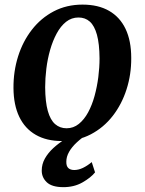

<svg xmlns="http://www.w3.org/2000/svg" viewBox="-20 -584 612 812"><path d="M329 -564.5Q395.5 -564.5 441.2 -538.2Q487 -512 511 -461.8Q535 -411.5 535 -339Q535.5 -269.5 515.2 -206.2Q495 -143 456.8 -93.8Q418.5 -44.5 364.2 -16Q310 12.5 242 12.5Q177 12.5 131.2 -13.8Q85.5 -40 61.5 -90Q37.5 -140 37 -211.5Q36.5 -282 56.5 -345.5Q76.5 -409 114.8 -458.2Q153 -507.5 207.2 -536Q261.5 -564.5 329 -564.5ZM312 -510Q282.5 -510 259.5 -491.8Q236.5 -473.5 219.8 -442.5Q203 -411.5 192 -373Q181 -334.5 176 -293.5Q171 -252.5 171 -215Q171.5 -153 182.2 -114.8Q193 -76.5 213.2 -59Q233.5 -41.5 261.5 -41.5Q290.5 -41.5 313.2 -59.8Q336 -78 352.8 -109Q369.5 -140 380 -178.5Q390.5 -217 395.8 -258Q401 -299 401 -337Q400.5 -399 390 -437Q379.5 -475 360 -492.5Q340.5 -510 312 -510ZM246 207.5Q199 207 177.8 186.8Q156.5 166.5 156.5 137.5Q156.5 110 170 86.2Q183.5 62.5 205.2 42.5Q227 22.5 253 6Q279 -10.5 304 -23L328 -34.5L354.5 -20Q326 -1.5 304.8 18.2Q283.5 38 272 58.5Q260.5 79 260.5 99.5Q260 118.5 269 126.8Q278 135 294 135Q312 135 330.8 126Q349.5 117 368 101.5L382 145Q364 167.5 328.2 187.8Q292.5 208 246 207.5Z"/></svg>

Font: Merriweather 28pt SemiBold
Style: Italic
Weight: 600
Italic angle: -7.8°
Version: Version 2.101